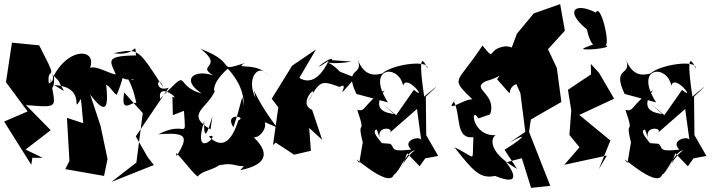

<svg xmlns="http://www.w3.org/2000/svg" viewBox="-20 -821 3505 932"><path d="M273 -420 248 -469C282 -370 323 -361 243 -408C409 -400 318 -255 373 -341L384 -223L305 -249L317 -40L297 0L485 33L502 -49L468 -210L418 -362C499 -254 511 -298 491 -445C477 -472 477 -488 453 -393C499 -447 522 -371 547 -361C601 -493 543 -420 630 -438C615 -418 578 -479 592 -464C582 -450 620 -444 646 -299C653 -372 559 -236 583 -372L673 -272L642 -32L521 62L727 -20L697 -58L639 -159L799 -395C724 -369 746 -469 772 -397C648 -589 653 -586 531 -563C646 -544 635 -631 640 -552C486 -550 515 -524 542 -460C508 -460 399 -539 398 -456C484 -582 322 -610 240 -451C214 -504 262 -427 217 -416C206 -503 263 -421 195 -552L170 -601L38 -614L9 -422L114 -280L0 -231L132 -21L137 -55H187L104 -95L226 -189L106 -311C282 -296 243 -301 226 -443C223 -355 250 -406 241 -453Z M819 -262 873 -283C883 -127 887 -242 749 -169C896 -181 892 -154 838 -64C810 -127 943 62 943 32C977 -5 1067 6 1071 -74C1006 23 1042 -41 1124 -19C1240 10 1242 -105 1146 5C1293 -24 1294 -96 1172 -187C1218 -80 1349 -266 1193 -259L1324 -203C1193 -377 1206 -432 1220 -345C1170 -449 1244 -525 1287 -445C1242 -527 1105 -479 1169 -515C1020 -468 1145 -511 954 -584C1071 -492 929 -507 1015 -455C925 -486 854 -437 959 -367C815 -407 916 -503 757 -341C744 -431 864 -328 817 -352ZM1132 -262 1113 -203C1065 -278 1183 -254 1137 -237C1105 -135 1059 -94 994 -158C1063 -186 908 -26 971 -234C968 -113 995 -200 1011 -257L1002 -193C875 -268 989 -294 1024 -382C1024 -361 994 -407 1085 -487C1067 -506 1172 -414 1162 -306C1143 -298 1174 -267 1156 -350Z M1592 -529C1597 -561 1459 -448 1575 -526C1573 -522 1518 -390 1433 -443L1514 -581L1398 -502L1299 -342L1331 -300L1305 -116L1318 -129L1408 -70L1489 -89L1481 -200L1544 -142L1495 -288C1411 -321 1559 -452 1471 -320C1532 -428 1535 -434 1628 -399C1690 -434 1581 -299 1704 -444L1630 -473C1555 -553 1527 -496 1687 -522Z M2107 -64 2049 -165 2047 -352C2087 -389 2139 -436 2039 -352C2016 -506 2018 -570 2055 -489C2062 -533 1884 -509 1835 -464C1809 -459 1753 -440 1716 -532C1749 -449 1645 -502 1710 -365L1863 -324C1753 -495 1914 -514 1937 -405C1953 -466 2061 -325 1989 -385L1903 -262L1838 -316L1899 -262C1914 -275 1760 -256 1847 -383C1742 -317 1758 -275 1714 -288C1767 -132 1697 -283 1753 -85C1745 -184 1748 -168 1724 -30C1657 -103 1866 103 1892 27C1918 16 1951 -84 1994 -92C1922 -37 1910 60 1956 -77L2017 -14C2087 -112 2086 -106 2009 -46ZM1823 -153C1808 -215 1905 -200 1868 -173L2004 -292L2025 -138C2027 -166 1926 -142 1976 -95C1866 -81 1900 -106 1874 -123L1825 -127C1880 -86 1765 -185 1809 -192Z M2513 -53 2558 91 2651 81 2548 -181 2557 -241 2705 -326 2683 -491 2640 -582 2722 -672 2699 -801 2571 -756 2489 -657 2441 -528C2549 -415 2524 -612 2425 -595C2342 -580 2388 -519 2322 -600C2192 -402 2160 -451 2284 -328C2273 -377 2102 -236 2205 -354L2183 -329C2219 -259 2188 -145 2278 -155C2270 -22 2297 -55 2186 -106C2275 7 2310 49 2383 33C2525 91 2459 -7 2437 -33ZM2506 -369 2530 -181 2454 -129C2563 -190 2502 -138 2429 -94L2490 -1C2330 -93 2371 -163 2388 -165C2269 -157 2262 -314 2302 -246L2359 -266C2394 -367 2261 -388 2338 -427C2443 -455 2430 -495 2393 -436C2498 -320 2421 -385 2486 -413Z M2887 0 2943 -139 2792 -263 2961 -342 2888 -467 2848 -511 2849 -460 2737 -385 2753 -285 2744 -166 2793 -106 2719 -21 2926 -66ZM2820 -590C2767 -570 2969 -587 2919 -601C2943 -610 2895 -808 2872 -760C2773 -811 2717 -770 2829 -678C2829 -678 2853 -550 2898 -620Z M3409 -64 3351 -165 3349 -352C3389 -389 3441 -436 3341 -352C3318 -506 3320 -570 3357 -489C3364 -533 3186 -509 3137 -464C3111 -459 3055 -440 3018 -532C3051 -449 2947 -502 3012 -365L3165 -324C3055 -495 3216 -514 3239 -405C3255 -466 3363 -325 3291 -385L3205 -262L3140 -316L3201 -262C3216 -275 3062 -256 3149 -383C3044 -317 3060 -275 3016 -288C3069 -132 2999 -283 3055 -85C3047 -184 3050 -168 3026 -30C2959 -103 3168 103 3194 27C3220 16 3253 -84 3296 -92C3224 -37 3212 60 3258 -77L3319 -14C3389 -112 3388 -106 3311 -46ZM3125 -153C3110 -215 3207 -200 3170 -173L3306 -292L3327 -138C3329 -166 3228 -142 3278 -95C3168 -81 3202 -106 3176 -123L3127 -127C3182 -86 3067 -185 3111 -192Z"/></svg>

Font: Asimov Silicon
Style: Regular
Weight: 400
Designer: Google
Version: Version 2.000980; 2014